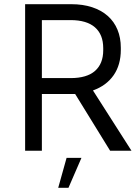

<svg xmlns="http://www.w3.org/2000/svg" viewBox="-20 -720 668 917"><path d="M100 0H180V-271H339L506 0H608L424 -288Q488 -311 522.5 -360.5Q557 -410 557 -482V-492Q557 -540 541 -578.5Q525 -617 494.5 -644Q464 -671 420 -685.5Q376 -700 320 -700H100ZM180 -347V-624H317Q394 -624 433.5 -589.5Q473 -555 473 -490V-480Q473 -416 434 -381.5Q395 -347 317 -347ZM258 177H307L369 34H298Z"/></svg>

Font: Fixel Variable
Style: Regular
Weight: 100
Width: 3
Designer: AlfaBravo + MacPaw
Foundry: Kyrylo Tkachov, Marchela Mozhyna, Serhii Makarenko, Maria Weinstein, Zakhar Kryvoshyya
Version: Version 1.211